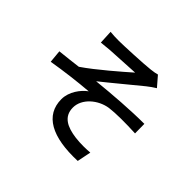

<svg xmlns="http://www.w3.org/2000/svg" viewBox="-175 -1038 1351 1351"><g transform="rotate(45 500.0 -363.0)"><path d="M254 -755 259 -653C285 -655 316 -659 342 -661C384 -664 536 -671 579 -674C517 -619 370 -491 270 -423C219 -417 150 -408 96 -403L105 -308C217 -327 341 -342 441 -350C396 -318 344 -250 344 -175C344 -15 484 61 733 51L754 -53C717 -50 664 -48 607 -55C516 -67 443 -99 443 -191C443 -279 531 -354 625 -368C686 -376 784 -376 881 -371L880 -465C746 -465 572 -452 428 -437C503 -496 628 -601 701 -660C718 -674 748 -695 765 -705L702 -778C689 -774 669 -770 641 -767C582 -760 384 -751 341 -751C309 -751 282 -752 254 -755Z"/></g></svg>

Font: Noto Sans HK Medium
Style: Regular
Weight: 500
Designer: Ryoko NISHIZUKA 西塚涼子 (kana, bopomofo & ideographs); Paul D. Hunt (Latin, Greek & Cyrillic); Sandoll Communications 산돌커뮤니
Foundry: Adobe
Version: Version 2.002;hotconv 1.0.116;makeotfexe 2.5.65601